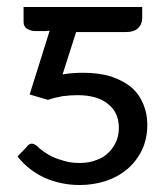

<svg xmlns="http://www.w3.org/2000/svg" viewBox="-20 -527 483 553"><path d="M160.2 -312.5Q174.8 -315.4 190.4 -316.4Q205.1 -317.4 219.7 -317.4Q265.6 -317.4 299.8 -306.6Q335 -294.9 358.4 -275.4Q380.9 -255.9 392.6 -227.5Q404.3 -200.2 404.3 -168Q404.3 -127 388.7 -94.7Q373 -62.5 346.7 -40Q320.3 -17.6 285.2 -5.9Q249 5.9 210 5.9Q156.2 5.9 109.4 -14.6Q63.5 -35.2 30.3 -76.2Q39.1 -85 56.6 -103.5Q60.5 -109.4 64.5 -111.3Q68.4 -113.3 71.3 -113.3Q75.2 -113.3 79.1 -111.3Q83 -109.4 86.9 -106.4Q91.8 -100.6 102.5 -92.8Q113.3 -85 128.9 -76.2Q144.5 -69.3 165 -63.5Q184.6 -57.6 209 -57.6Q237.3 -57.6 258.8 -66.4Q280.3 -74.2 293.9 -88.9Q307.6 -102.5 315.4 -121.1Q322.3 -138.7 322.3 -159.2Q322.3 -203.1 291 -227.5Q260.7 -252.9 203.1 -252.9Q182.6 -252.9 160.2 -250Q137.7 -246.1 118.2 -239.3Q100.6 -244.1 65.4 -254.9Q80.1 -300.8 123 -438.5Q118.2 -438.5 112.3 -437.5Q107.4 -437.5 101.6 -437.5Q94.7 -437.5 82 -437.5Q72.3 -437.5 66.4 -440.4Q59.6 -442.4 54.7 -446.3Q50.8 -451.2 48.8 -456.1Q47.9 -460.9 47.9 -465.8Q47.9 -479.5 47.9 -506.8Q132.8 -506.8 389.6 -506.8Q389.6 -499 389.6 -475.6Q389.6 -457 377.9 -446.3Q367.2 -434.6 340.8 -434.6Q293 -434.6 199.2 -434.6Q189.5 -404.3 160.2 -312.5Z"/></svg>

Font: Lato
Style: Regular
Weight: 400
Designer: Lukasz Dziedzic with Adam Twardoch and Botio Nikoltchev
Version: Version 2.015; 2015-08-06; http://www.latofonts.com/